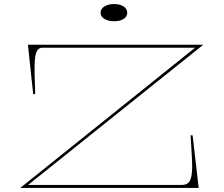

<svg xmlns="http://www.w3.org/2000/svg" viewBox="-20 -929 1105 949"><path d="M80 0 944 -693H189Q175 -693 166 -682Q157 -671 153.5 -643.5Q150 -616 151 -564L154 -464H144L118 -708H985L119 -15H880Q899 -15 911 -25.5Q923 -36 927.5 -67Q932 -98 928 -159L922 -260H932L962 0ZM544 -909Q573 -909 591 -897Q609 -885 609 -866Q609 -847 591 -835.5Q573 -824 544 -824Q515 -824 496 -835.5Q477 -847 477 -866Q477 -885 496 -897Q515 -909 544 -909Z"/></svg>

Font: Kalnia Expanded Thin
Style: Regular
Weight: 250
Width: 7
Designer: Frida Medrano
Foundry: Frida Medrano
Version: Version 1.105